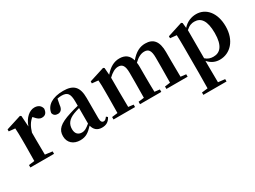

<svg xmlns="http://www.w3.org/2000/svg" viewBox="-48 -1204 2815 2116"><g transform="rotate(-30 1359.5 -145.5)"><path d="M235 -541 221 -550 29 -489V-464L108 -456C111 -408 112 -372 112 -307V-235C112 -180 111 -97 110 -40L37 -31V0H338V-31L246 -43C245 -100 244 -181 244 -235V-324C265 -394 292 -438 334 -471L345 -459C370 -430 391 -411 424 -411C471 -411 490 -442 493 -487C481 -534 445 -551 403 -551C343 -551 276 -498 244 -402Z M829 -102C783 -64 758 -49 725 -49C677 -49 645 -77 645 -136C645 -198 675 -244 754 -275C771 -282 799 -290 829 -299ZM1038 -69C1020 -45 1008 -36 993 -36C971 -36 957 -51 957 -96V-354C957 -494 902 -551 771 -551C632 -551 549 -495 536 -405C542 -375 563 -359 596 -359C630 -359 657 -381 661 -436L675 -508C693 -512 710 -514 727 -514C802 -514 829 -485 829 -379V-328C790 -319 750 -308 720 -298C566 -250 520 -201 520 -118C520 -34 581 16 665 16C739 16 778 -15 833 -73C846 -19 881 15 942 15C995 15 1030 -4 1056 -54Z M1970 -39C1969 -96 1968 -178 1968 -235V-355C1968 -490 1917 -551 1814 -551C1748 -551 1688 -523 1624 -447C1604 -518 1557 -551 1485 -551C1417 -551 1358 -518 1300 -451L1293 -541L1279 -550L1087 -489V-464L1166 -456C1170 -409 1170 -373 1170 -307V-235C1170 -180 1169 -97 1168 -40L1095 -31V0H1369V-31L1304 -39C1303 -96 1302 -180 1302 -235V-412C1345 -454 1388 -479 1428 -479C1481 -479 1506 -447 1506 -356V-235C1506 -178 1505 -97 1504 -40L1432 -31V0H1703V-31L1638 -39C1636 -96 1635 -178 1635 -235V-357C1635 -377 1634 -396 1631 -413C1677 -458 1719 -479 1761 -479C1813 -479 1839 -451 1839 -357V-235C1839 -178 1838 -97 1837 -40L1768 -31V0H2038V-31Z M2297 -443C2339 -481 2372 -489 2404 -489C2487 -489 2538 -426 2538 -268C2538 -105 2479 -48 2397 -48C2359 -48 2328 -57 2297 -85ZM2286 -540 2272 -550 2082 -489V-464L2163 -456C2165 -408 2166 -371 2166 -306V16C2166 77 2165 149 2164 221L2088 230V260H2383V230L2297 220C2296 148 2295 76 2295 16V-53C2339 -2 2390 16 2442 16C2574 16 2679 -94 2679 -271C2679 -448 2584 -551 2463 -551C2401 -551 2341 -528 2293 -474Z"/></g></svg>

Font: Noto Serif CJK JP
Style: Bold
Weight: 700
Designer: Ryoko NISHIZUKA 西塚涼子 (kana & ideographs); Frank Grießhammer (Latin, Greek & Cyrillic); Wenlong ZHANG 张文龙 (bopomofo); San
Foundry: Adobe Systems Incorporated
Version: Version 1.000;PS 1;hotconv 16.6.53;makeotf.lib2.5.65590